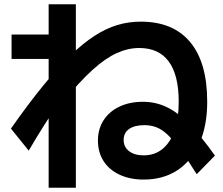

<svg xmlns="http://www.w3.org/2000/svg" viewBox="-20 -808 1040 896"><path d="M650 30Q587 30 538.5 7.5Q490 -15 463.5 -56Q437 -97 437 -152Q437 -206 463.5 -247Q490 -288 537.5 -310.5Q585 -333 647 -333Q705 -333 756.5 -309Q808 -285 862.5 -230Q917 -175 983 -82L898 5Q855 -64 822.5 -108.5Q790 -153 763 -178.5Q736 -204 710 -214Q684 -224 654 -224Q608 -224 582.5 -206Q557 -188 557 -155Q557 -122 582.5 -102.5Q608 -83 650 -83Q702 -83 738.5 -113Q775 -143 794.5 -199Q814 -255 814 -333Q814 -458 767.5 -521Q721 -584 630 -584Q578 -584 525.5 -560.5Q473 -537 412 -482Q351 -427 274 -332L256 -329Q221 -279 185 -222Q149 -165 114 -105L31 -208Q112 -323 180 -406.5Q248 -490 307 -547.5Q366 -605 420 -640Q474 -675 527 -691Q580 -707 637 -707Q788 -707 867.5 -611.5Q947 -516 947 -333Q947 -222 911 -140Q875 -58 808.5 -14Q742 30 650 30ZM207 68V-533H34V-647H207V-788H334V68Z"/></svg>

Font: M PLUS 1 Thin
Style: Bold
Weight: 700
Version: Version 1.001